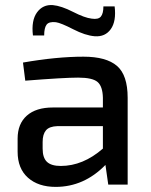

<svg xmlns="http://www.w3.org/2000/svg" viewBox="-20 -723 591 752"><path d="M153 -584H109Q102 -643 125 -674.5Q148 -706 187 -703Q220 -700 266 -676.5Q312 -653 339 -650Q365 -646 375 -658Q385 -670 385 -698H429Q436 -640 414 -609Q392 -578 351 -581Q314 -584 266.5 -608.5Q219 -633 199 -636Q172 -639 162.5 -626.5Q153 -614 153 -584ZM79 -407 70 -478Q202 -501 307 -501Q396 -501 438 -465Q480 -429 480 -340V0H404L393 -77Q309 9 198 9Q130 9 89.5 -27Q49 -63 49 -129V-180Q49 -238 85 -270Q121 -302 187 -302H383V-340Q382 -385 362 -402Q342 -419 286 -419Q231 -419 79 -407ZM147 -167V-141Q147 -105 164 -89Q181 -73 218 -73Q305 -73 383 -141V-229H205Q173 -228 160 -212.5Q147 -197 147 -167Z"/></svg>

Font: Exo 2.0 Medium
Style: Regular
Weight: 500
Designer: Natanael Gama
Version: Version 1.001;PS 001.001;hotconv 1.0.70;makeotf.lib2.5.58329